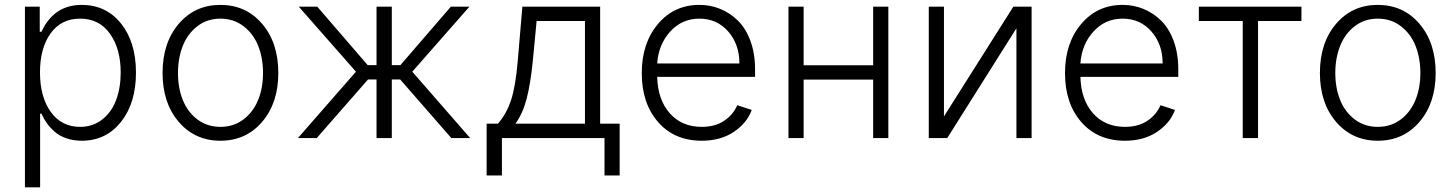

<svg xmlns="http://www.w3.org/2000/svg" viewBox="-20 -573 6035 797"><path d="M83.5 204.6V-545.4H145V-441.4H152.3Q203.6 -552.7 319.3 -552.7Q420.4 -552.7 482.4 -475.3Q544.4 -397.9 544.4 -271.5Q544.4 -145 482.2 -66.9Q419.9 11.2 319.8 11.2Q284.7 11.2 255.6 1.2Q226.6 -8.8 206.8 -26.4Q187 -43.9 174.3 -62Q161.6 -80.1 152.3 -101.1H146.5V204.6ZM146 -272.5Q146 -171.4 190.4 -108.9Q234.9 -46.4 312.5 -46.4Q365.2 -46.4 404.1 -76.7Q442.9 -106.9 461.9 -157.5Q481 -208 481 -272.5Q481 -370.1 436.5 -432.9Q392.1 -495.6 312.5 -495.6Q233.9 -495.6 189.9 -434.3Q146 -373 146 -272.5Z M654.8 -270Q654.8 -395.5 721.9 -474.1Q789.1 -552.7 895 -552.7Q1001 -552.7 1068.1 -474.1Q1135.3 -395.5 1135.3 -270Q1135.3 -145.5 1068.1 -67.1Q1001 11.2 895 11.2Q789.1 11.2 721.9 -67.1Q654.8 -145.5 654.8 -270ZM799.6 -77.1Q840.3 -46.4 895 -46.4Q949.7 -46.4 990.5 -77.1Q1031.2 -107.9 1051.5 -158Q1071.8 -208 1071.8 -270Q1071.8 -332 1051.8 -382.6Q1031.7 -433.1 990.7 -464.4Q949.7 -495.6 895 -495.6Q840.3 -495.6 799.6 -464.4Q758.8 -433.1 738.8 -382.6Q718.8 -332 718.8 -270Q718.8 -208 738.8 -158Q758.8 -107.9 799.6 -77.1Z M1216.8 0 1457.5 -275.4 1220.2 -545.4H1296.9L1506.3 -302.7H1543V-545.4H1606.4V-302.7H1642.1L1851.6 -545.4H1928.7L1691.4 -275.4L1931.6 0H1853.5L1641.1 -243.2H1606.4V0H1543V-243.2H1507.8L1294.9 0Z M2000 155.3V-59.6H2046.9Q2082.5 -100.1 2101.3 -157Q2120.1 -213.9 2128.9 -316.9L2148.4 -545.4H2471.2V-59.6H2552.2V155.3H2489.3V0H2063.5V155.3ZM2119.6 -59.6H2408.2V-485.8H2207.5L2191.4 -316.9Q2182.1 -224.6 2166 -162.8Q2149.9 -101.1 2119.6 -59.6Z M2893.1 11.2Q2779.3 11.2 2711.7 -66.4Q2644 -144 2644 -269.5Q2644 -393.6 2710.9 -473.1Q2777.8 -552.7 2883.3 -552.7Q2928.7 -552.7 2969.5 -536.1Q3010.3 -519.5 3043 -487.5Q3075.7 -455.6 3095 -403.3Q3114.3 -351.1 3114.3 -285.2V-253.9H2708Q2710.4 -159.2 2760.3 -102.8Q2810.1 -46.4 2893.1 -46.4Q2948.2 -46.4 2985.8 -71.5Q3023.4 -96.7 3040.5 -136.2L3100.6 -116.7Q3080.6 -62 3025.9 -25.4Q2971.2 11.2 2893.1 11.2ZM2708 -309.6H3049.3Q3049.3 -389.2 3002.7 -442.4Q2956.1 -495.6 2883.3 -495.6Q2810.5 -495.6 2762 -441.9Q2713.4 -388.2 2708 -309.6Z M3315.9 -545.4V-302.2H3604.5V-545.4H3667.5V0H3604.5V-242.7H3315.9V0H3252.9V-545.4Z M3898.4 -89.8 4186.5 -545.4H4262.2V0H4199.2V-455.6L3912.1 0H3835.4V-545.4H3898.4Z M4649.9 11.2Q4536.1 11.2 4468.5 -66.4Q4400.9 -144 4400.9 -269.5Q4400.9 -393.6 4467.8 -473.1Q4534.7 -552.7 4640.1 -552.7Q4685.5 -552.7 4726.3 -536.1Q4767.1 -519.5 4799.8 -487.5Q4832.5 -455.6 4851.8 -403.3Q4871.1 -351.1 4871.1 -285.2V-253.9H4464.8Q4467.3 -159.2 4517.1 -102.8Q4566.9 -46.4 4649.9 -46.4Q4705.1 -46.4 4742.7 -71.5Q4780.3 -96.7 4797.4 -136.2L4857.4 -116.7Q4837.4 -62 4782.7 -25.4Q4728 11.2 4649.9 11.2ZM4464.8 -309.6H4806.2Q4806.2 -389.2 4759.5 -442.4Q4712.9 -495.6 4640.1 -495.6Q4567.4 -495.6 4518.8 -441.9Q4470.2 -388.2 4464.8 -309.6Z M4956.5 -485.8V-545.4H5382.3V-485.8H5202.1V0H5138.7V-485.8Z M5459 -270Q5459 -395.5 5526.1 -474.1Q5593.3 -552.7 5699.2 -552.7Q5805.2 -552.7 5872.3 -474.1Q5939.5 -395.5 5939.5 -270Q5939.5 -145.5 5872.3 -67.1Q5805.2 11.2 5699.2 11.2Q5593.3 11.2 5526.1 -67.1Q5459 -145.5 5459 -270ZM5603.8 -77.1Q5644.5 -46.4 5699.2 -46.4Q5753.9 -46.4 5794.7 -77.1Q5835.4 -107.9 5855.7 -158Q5876 -208 5876 -270Q5876 -332 5856 -382.6Q5835.9 -433.1 5794.9 -464.4Q5753.9 -495.6 5699.2 -495.6Q5644.5 -495.6 5603.8 -464.4Q5563 -433.1 5543 -382.6Q5522.9 -332 5522.9 -270Q5522.9 -208 5543 -158Q5563 -107.9 5603.8 -77.1Z"/></svg>

Font: Interop Light
Style: Regular
Weight: 300
Designer: Rasmus Andersson, Google, Jang Haemin
Foundry: jhaemin
Version: Version 1.007